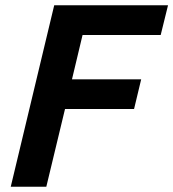

<svg xmlns="http://www.w3.org/2000/svg" viewBox="-20 -713 662 733"><path d="M21 0 187 -693H621.5L593.5 -579.5H295.2L254.8 -410.2H519L491.8 -296.8H228.2L156.8 0Z"/></svg>

Font: Ubuntu Sans
Style: Italic
Weight: 400
Italic angle: -13.5°
Designer: Dalton Maag Ltd
Foundry: Dalton Maag Ltd
Version: Version 1.006